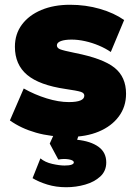

<svg xmlns="http://www.w3.org/2000/svg" viewBox="-20 -560 581 805"><path d="M270.5 14Q193 14 130.8 -3.8Q68.5 -21.5 21.5 -55L79.5 -189Q125.5 -163 175.8 -147.5Q226 -132 268.5 -132Q301 -132 317.2 -138.8Q333.5 -145.5 333.5 -159Q333.5 -170.5 318 -175.2Q302.5 -180 254.5 -187Q145 -203 93.8 -246Q42.5 -289 42.5 -364Q42.5 -417.5 72 -457Q101.5 -496.5 153.5 -518.2Q205.5 -540 273.5 -540Q339.5 -540 399 -522.8Q458.5 -505.5 500.5 -476L444.5 -342Q422 -357.5 394 -369.2Q366 -381 336.5 -387.5Q307 -394 280.5 -394Q252 -394 235.2 -387.8Q218.5 -381.5 218.5 -370Q218.5 -359 231.8 -353.5Q245 -348 294.5 -338Q411.5 -315 460 -276.2Q508.5 -237.5 508.5 -167Q508.5 -112.5 478.2 -71.8Q448 -31 394.5 -8.5Q341 14 270.5 14ZM257.5 225Q215 225 178.5 213.8Q142 202.5 116.5 187L149.5 104Q169 120.5 199.2 127.2Q229.5 134 250.5 134Q270 134 279.8 130.5Q289.5 127 289.5 121Q289.5 112 268.8 108.2Q248 104.5 224.5 109L188.5 42L216.5 -20H318.5L303.5 26Q360.5 32 393 55.5Q425.5 79 425.5 121Q425.5 157 400.5 180Q375.5 203 337 214Q298.5 225 257.5 225Z"/></svg>

Font: Geologica Roman Black
Style: Regular
Weight: 900
Designer: Sindre Bremnes, Frode Helland
Foundry: Monokrom Skriftforlag AS
Version: Version 1.010;gftools[0.9.28]